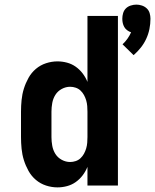

<svg xmlns="http://www.w3.org/2000/svg" viewBox="-20 -804 672 832"><path d="M559 -565 511 -612Q523 -623 532.5 -636.5Q542 -650 548 -664Q539 -667 531 -673Q523 -679 518.5 -687Q514 -695 512 -704Q510 -713 510 -723Q510 -735 513.5 -747Q517 -759 525.5 -767.5Q534 -776 546.5 -780Q559 -784 571 -784Q583 -784 595 -780Q607 -776 616 -767.5Q625 -759 628.5 -747Q632 -735 632 -723Q632 -700 627.5 -678Q623 -656 613.5 -635.5Q604 -615 590 -597.5Q576 -580 559 -565ZM229 8Q204 8 179.5 0Q155 -8 135.5 -24.5Q116 -41 103.5 -63.5Q91 -86 83.5 -110Q76 -134 73.5 -159.5Q71 -185 71 -210V-320Q71 -345 73.5 -370.5Q76 -396 83.5 -420Q91 -444 103.5 -466.5Q116 -489 135.5 -505.5Q155 -522 179.5 -530Q204 -538 229 -538Q250 -538 270.5 -532.5Q291 -527 308 -515Q325 -503 338 -486Q351 -469 359 -449V-735H491V0H359V-81Q351 -61 338 -44Q325 -27 308 -15Q291 -3 270.5 2.5Q250 8 229 8ZM284 -102Q296 -102 308 -106Q320 -110 329 -118.5Q338 -127 344 -138Q350 -149 353.5 -161Q357 -173 358 -185.5Q359 -198 359 -210V-320Q359 -332 358 -344.5Q357 -357 353.5 -369Q350 -381 344 -392Q338 -403 329 -411.5Q320 -420 308 -424Q296 -428 284 -428Q265 -428 247.5 -418.5Q230 -409 220 -393Q210 -377 206.5 -358Q203 -339 203 -320V-210Q203 -191 206.5 -172Q210 -153 220 -137Q230 -121 247.5 -111.5Q265 -102 284 -102Z"/></svg>

Font: Iosevka Curly XBdEx
Style: Regular
Weight: 800
Width: 7
Monospace: yes
Designer: Belleve Invis
Foundry: Belleve Invis
Version: Version 11.1.0; ttfautohint (v1.8.3)